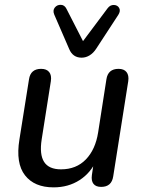

<svg xmlns="http://www.w3.org/2000/svg" viewBox="-20 -787 606 816"><path d="M62.5 -194 103.3 -450.2Q110.1 -494.4 154.9 -494.4Q178.1 -494.4 189 -480.7Q200 -467 196.1 -441.8L157.1 -194.3Q147.2 -130.3 167.5 -98.8Q187.7 -67.3 239.4 -67.3Q304.1 -67.3 344.9 -109.4Q385.6 -151.4 397.1 -224.4L432.3 -450.2Q439.1 -494.4 483.9 -494.4Q507 -494.4 517.8 -480.6Q528.6 -466.7 525.1 -442.3L461.2 -37.6Q454.5 7.3 410 7.3Q387.5 7.3 377.4 -5.5Q367.2 -18.3 370.5 -42.8L382.7 -125.6L391.2 -108.7Q366.3 -52.5 318.3 -21.6Q270.3 9.3 207.7 9.3Q126.1 9.3 86.2 -42Q46.2 -93.3 62.5 -194ZM274.1 -578.5 210.7 -724.7Q203.2 -742.6 212.8 -754.8Q222.4 -766.9 238.3 -766.5Q254.2 -766.1 262.3 -749.9L332.8 -612.2L437.3 -751.9Q448.3 -766.5 464 -765.9Q479.8 -765.3 486.6 -752.9Q493.4 -740.6 482.7 -723.7L389 -580.2Q377 -561.6 361 -551.8Q345 -541.9 326.9 -541.9Q289.4 -541.9 274.1 -578.5Z"/></svg>

Font: SN Pro Thin
Style: Italic
Weight: 200
Italic angle: -9°
Designer: Tobias Whetton
Foundry: Supernotes
Version: Version 1.003;Glyphs 3.3 (3324)